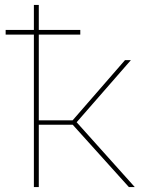

<svg xmlns="http://www.w3.org/2000/svg" viewBox="-20 -762 589 782"><path d="M505 0 268 -263 286 -271 529 0ZM118 0V-742H138V0ZM131 -254V-272H288V-254ZM3 -621V-640H307V-621ZM286 -257 268 -263 489 -517H513Z"/></svg>

Font: Montserrat Alternates Thin
Style: Regular
Weight: 100
Designer: Julieta Ulanovsky
Foundry: Julieta Ulanovsky
Version: Version 9.000